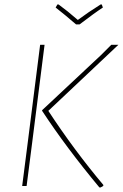

<svg xmlns="http://www.w3.org/2000/svg" viewBox="-20 -839 554 866"><path d="M439 -819 444 -805Q407 -781 339 -729H323Q271 -774 231 -805L239 -819H244Q284 -790 331 -749Q378 -784 434 -819ZM514 -637 198 -339Q314 -162 446 -5V-1Q442 3 432 7L428 6Q279 -173 170 -339V-342L435 -590L482 -637ZM181 -637 125 -195 100 0H80L105 -195L161 -637Z"/></svg>

Font: Alegreya Sans Thin
Style: Italic
Weight: 100
Italic angle: -7°
Designer: Juan Pablo del Peral
Foundry: Huerta Tipografica
Version: Version 2.007